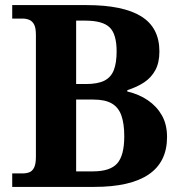

<svg xmlns="http://www.w3.org/2000/svg" viewBox="-20 -734 712 754"><path d="M28 0V-53H69Q83.6 -53 95.3 -57.5Q107 -62 114 -76Q121 -90 121 -118V-597Q121 -624.5 114 -637.7Q107 -651 95.1 -656Q83.2 -661 69 -661H28V-714H320Q463 -714 534.5 -669.8Q606 -625.5 606 -532Q606 -488 590 -458.5Q574 -429.1 546 -410.5Q518 -392 480 -380V-374.7Q526 -364 561 -340Q596 -316 616 -280.5Q636 -245 636 -196Q636 -98 564 -49Q492 0 350 0ZM345 -61Q412.5 -61 440.2 -92.2Q468 -123.3 468 -198.9Q468 -248 456.8 -280Q445.7 -312 419.3 -327.5Q393 -343 347 -343H279V-61ZM317 -404Q363.7 -404 389.8 -417.2Q415.9 -430.4 426.9 -458.6Q438 -486.8 438 -532Q438 -600 410.5 -626.5Q383 -653 315 -653H279V-404Z"/></svg>

Font: Noto Serif Thai
Style: Regular
Weight: 400
Designer: Monotype Design Team
Foundry: Monotype Imaging Inc.
Version: Version 2.001